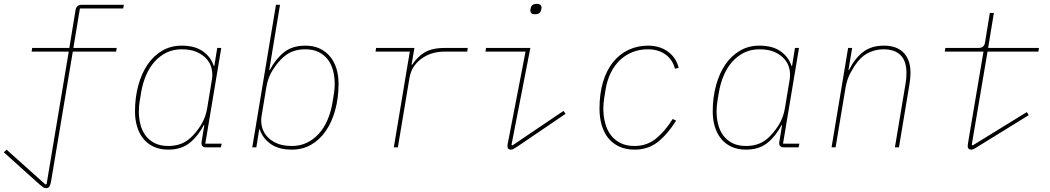

<svg xmlns="http://www.w3.org/2000/svg" viewBox="-30 -765 5450 997"><path d="M209 212Q201 212 194.5 207.5Q188 203 178 195L-10 26L4 12L206 193L212 191L327 -497H134L137 -516H330L362 -711Q366 -740 394 -740H613L610 -721H385L351 -516H576L573 -497H348L235 178Q232 195 226.5 203.5Q221 212 209 212Z M844 12Q801 12 768.5 -3Q736 -18 714.5 -44.5Q693 -71 682 -107Q671 -143 671 -186Q671 -260 688.5 -323Q706 -386 737.5 -431.5Q769 -477 813.5 -502.5Q858 -528 913 -528Q982 -528 1023.5 -498.5Q1065 -469 1080 -423H1083L1098 -516H1119L1036 -19H1121L1117 0H1040Q1012 0 1017 -30L1031 -115H1028Q999 -59 955.5 -23.5Q912 12 844 12ZM844 -7Q877 -7 905 -16.5Q933 -26 958 -48Q987 -74 1012.5 -114Q1038 -154 1046 -204L1071 -355Q1075 -381 1069 -408Q1063 -435 1044 -457.5Q1025 -480 993 -494.5Q961 -509 913 -509Q870 -509 835 -492Q800 -475 773 -445Q746 -415 728.5 -374Q711 -333 703 -286L695 -237Q691 -214 691 -186Q691 -150 699.5 -117.5Q708 -85 726.5 -60.5Q745 -36 774 -21.5Q803 -7 844 -7Z M1403 -740H1424L1368 -401H1371Q1400 -457 1443.5 -492.5Q1487 -528 1555 -528Q1598 -528 1630 -513Q1662 -498 1684 -471.5Q1706 -445 1717 -409Q1728 -373 1728 -330Q1728 -256 1710.5 -193Q1693 -130 1661.5 -84.5Q1630 -39 1585.5 -13.5Q1541 12 1486 12Q1417 12 1375.5 -17.5Q1334 -47 1319 -93H1316L1301 0H1280ZM1486 -7Q1529 -7 1564 -24Q1599 -41 1626 -71Q1653 -101 1670.5 -142Q1688 -183 1696 -230L1704 -279Q1708 -302 1708 -330Q1708 -366 1699.5 -398.5Q1691 -431 1672.5 -455.5Q1654 -480 1625 -494.5Q1596 -509 1555 -509Q1522 -509 1494 -499.5Q1466 -490 1441 -468Q1412 -442 1386.5 -402Q1361 -362 1353 -312L1328 -161Q1324 -135 1330 -108Q1336 -81 1355 -58.5Q1374 -36 1406 -21.5Q1438 -7 1486 -7Z M2015 0 2098 -497H1920L1923 -516H2122L2107 -429H2110Q2124 -449 2139.5 -465Q2155 -481 2174.5 -492.5Q2194 -504 2219.5 -510Q2245 -516 2280 -516H2399L2396 -497H2277Q2248 -497 2219.5 -489.5Q2191 -482 2167 -466Q2140 -449 2121 -422.5Q2102 -396 2096 -359L2036 0Z M2750 -691Q2735 -691 2729.5 -696.5Q2724 -702 2724 -709Q2724 -712 2724.5 -715Q2725 -718 2726 -723Q2731 -745 2756 -745Q2771 -745 2776.5 -739.5Q2782 -734 2782 -727Q2782 -724 2781.5 -721Q2781 -718 2780 -713Q2775 -691 2750 -691ZM2623 12Q2605 12 2605 -7Q2605 -10 2606 -16.5Q2607 -23 2611 -42L2699 -497H2491L2494 -516H2724L2626 -13L2631 -10L2896 -189L2907 -174L2664 -9Q2651 -1 2641.5 5.5Q2632 12 2623 12Z M3265 12Q3220 12 3185.5 -4Q3151 -20 3128.5 -48Q3106 -76 3094.5 -115Q3083 -154 3083 -201Q3083 -279 3101.5 -340Q3120 -401 3153.5 -442.5Q3187 -484 3233.5 -506Q3280 -528 3335 -528Q3397 -528 3439.5 -496Q3482 -464 3494 -413L3475 -408Q3462 -457 3424.5 -483Q3387 -509 3334 -509Q3291 -509 3254.5 -494.5Q3218 -480 3189.5 -453Q3161 -426 3142 -388Q3123 -350 3115 -302L3107 -253Q3105 -238 3104 -227Q3103 -216 3103 -201Q3103 -161 3112.5 -125.5Q3122 -90 3141.5 -64Q3161 -38 3191.5 -22.5Q3222 -7 3264 -7Q3329 -7 3376 -45Q3423 -83 3463 -147L3481 -139Q3439 -71 3388 -29.5Q3337 12 3265 12Z M3844 12Q3801 12 3768.5 -3Q3736 -18 3714.5 -44.5Q3693 -71 3682 -107Q3671 -143 3671 -186Q3671 -260 3688.5 -323Q3706 -386 3737.5 -431.5Q3769 -477 3813.5 -502.5Q3858 -528 3913 -528Q3982 -528 4023.5 -498.5Q4065 -469 4080 -423H4083L4098 -516H4119L4036 -19H4121L4117 0H4040Q4012 0 4017 -30L4031 -115H4028Q3999 -59 3955.5 -23.5Q3912 12 3844 12ZM3844 -7Q3877 -7 3905 -16.5Q3933 -26 3958 -48Q3987 -74 4012.5 -114Q4038 -154 4046 -204L4071 -355Q4075 -381 4069 -408Q4063 -435 4044 -457.5Q4025 -480 3993 -494.5Q3961 -509 3913 -509Q3870 -509 3835 -492Q3800 -475 3773 -445Q3746 -415 3728.5 -374Q3711 -333 3703 -286L3695 -237Q3691 -214 3691 -186Q3691 -150 3699.5 -117.5Q3708 -85 3726.5 -60.5Q3745 -36 3774 -21.5Q3803 -7 3844 -7Z M4288 0 4374 -516H4395L4376 -402H4379Q4408 -461 4451 -494.5Q4494 -528 4560 -528Q4627 -528 4662.5 -491Q4698 -454 4698 -387Q4698 -373 4696.5 -358.5Q4695 -344 4693 -330L4638 0H4617L4672 -329Q4677 -357 4677 -386Q4677 -448 4646.5 -478.5Q4616 -509 4557 -509Q4522 -509 4487 -494.5Q4452 -480 4423 -444Q4407 -424 4388 -390Q4369 -356 4361 -312L4309 0Z M5013 12Q5004 12 4999.5 7Q4995 2 4995 -6Q4995 -10 4996 -17Q4997 -24 5000 -42L5077 -497H4876L4879 -516H5051Q5081 -516 5085 -545L5110 -698H5131L5101 -516H5365L5362 -497H5098L5016 -13L5021 -10L5302 -183L5312 -167L5056 -9Q5042 -1 5032.5 5.5Q5023 12 5013 12Z"/></svg>

Font: IBM Plex Mono Thin
Style: Italic
Weight: 100
Italic angle: -9°
Monospace: yes
Designer: Mike Abbink, Paul van der Laan, Pieter van Rosmalen
Foundry: Bold Monday
Version: Version 2.3